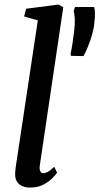

<svg xmlns="http://www.w3.org/2000/svg" viewBox="-20 -838 449 868"><path d="M160 -90.5Q157.5 -73.5 162 -64.2Q166.5 -55 175.5 -55Q184.5 -55 195.8 -60.8Q207 -66.5 225 -84L238 -57.5Q233 -49.5 217.8 -33.5Q202.5 -17.5 177 -3.8Q151.5 10 115 10Q97 10 81.8 3.8Q66.5 -2.5 57.2 -16.2Q48 -30 48.5 -52.5Q48.5 -57 49 -63.8Q49.5 -70.5 50.5 -77.2Q51.5 -84 52 -88.5L151 -746L89 -763.5L98 -798.5L245 -817.5L266 -805ZM357.5 -584.5 301 -585.5 299 -594Q303.5 -614.5 307.5 -640.5Q311.5 -666.5 315.5 -700Q319 -730.5 318 -752.5Q317 -774.5 313 -788L319.5 -806.5H405.5Q409 -793.5 409.2 -777Q409.5 -760.5 406.5 -734Q404.5 -710 396.5 -682Q388.5 -654 378 -628.2Q367.5 -602.5 357.5 -584.5Z"/></svg>

Font: Merriweather 24pt Medium
Style: Italic
Weight: 500
Italic angle: -7.8°
Version: Version 2.101